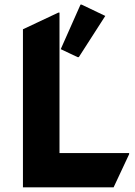

<svg xmlns="http://www.w3.org/2000/svg" viewBox="-20 -801 577 821"><path d="M324.2 -781.2H329.1L430.2 -732.9L316.9 -556.6H312L239.7 -590.8ZM78.1 0V-675.8L229.5 -747.1H234.4V-146.5H532.2V-141.6L465.8 0Z"/></svg>

Font: Nova Round
Style: Bold
Weight: 700
Designer: Wojciech Kalinowski "wmk69" (wmk69@o2.pl)
Foundry: Wojciech Kalinowski "wmk69" (wmk69@o2.pl)
Version: Version 3.1.0; 2021-05-23